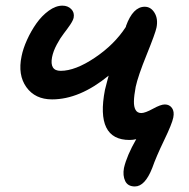

<svg xmlns="http://www.w3.org/2000/svg" viewBox="-20 -506 677 686"><path d="M166 -150.9Q105.5 -150.9 74.2 -194.6Q43 -238.3 57.1 -305.2Q62.5 -332.5 76.7 -363.8Q90.8 -395 110.1 -422.4Q129.4 -449.7 154.3 -467.8Q179.2 -485.8 203.1 -485.8Q222.2 -485.8 234.4 -473.6Q246.6 -461.4 243.2 -442.9Q241.2 -433.1 230.5 -417.2Q219.7 -401.4 207.5 -385.7Q195.3 -370.1 182.9 -346.9Q170.4 -323.7 166 -301.8Q156.7 -252.9 196.8 -252.9Q249 -252.9 318.8 -299.8Q388.7 -346.7 429.2 -409.2Q430.2 -410.2 430.2 -413.1Q455.1 -481.9 497.1 -481.9Q519 -481.9 532.2 -460.2Q545.4 -438.5 539.1 -407.2Q535.2 -387.7 504.2 -311Q473.1 -234.4 464.8 -195.8Q459 -164.6 458.5 -144.5Q458 -124.5 464.4 -113.3Q470.7 -102.1 484.9 -102.1Q498.5 -102.1 526.4 -117.4Q554.2 -132.8 568.8 -132.8Q585.4 -132.8 594.5 -120.1Q603.5 -107.4 599.1 -85.9Q594.7 -63.5 566.4 -4.9Q538.1 53.7 523.9 94.2Q498 160.2 461.9 160.2Q436.5 160.2 427.2 140.6Q418 121.1 422.9 94.2Q433.1 49.8 466.8 -8.8Q455.1 -5.9 442.9 -5.9Q320.3 -5.9 355 -185.1Q356.9 -193.8 362.1 -212.9Q367.2 -231.9 368.2 -235.8Q264.6 -150.9 166 -150.9Z"/></svg>

Font: Shantell Sans Irregular
Style: Italic
Weight: 500
Italic angle: -11.31°
Designer: Stephen Nixon, Anya Danilova, Shantell Martin
Foundry: Arrow Type
Version: Version 1.006;[9816181b4]